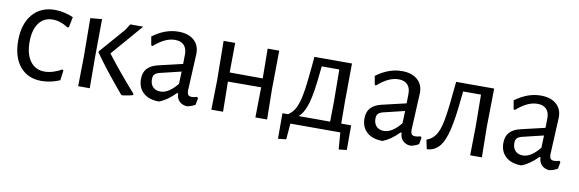

<svg xmlns="http://www.w3.org/2000/svg" viewBox="-45 -806 3792 1258"><g transform="rotate(10 1851.0 -177.0)"><path d="M364 -439 350 -370 341 -367Q289 -401 238 -401Q179 -401 146 -356Q113 -311 113 -230Q113 -149 147.5 -102.5Q182 -56 243 -56Q270 -56 299.5 -65Q329 -74 355 -90L364 -85L355 -18Q294 8 233 8Q142 8 90 -54.5Q38 -117 38 -226Q38 -337 92.5 -401.5Q147 -466 241 -466Q272 -466 305.5 -458.5Q339 -451 364 -439Z M480 -194 478 -453 555 -460 553 -201 554 0H477ZM648 -248Q736 -133 842 -14V-5Q823 1 800.5 4.5Q778 8 771 9L763 5Q642 -138 570 -241V-248L717 -417L743 -458H829Z M1203 -346Q1203 -329 1197 -223Q1191 -117 1191 -99Q1191 -77 1198 -68.5Q1205 -60 1222 -60Q1237 -60 1256 -66L1264 -59L1256 -14Q1227 3 1199 6Q1168 3 1149.5 -16Q1131 -35 1130 -68H1123Q1069 -13 1016 7Q949 7 911.5 -26.5Q874 -60 874 -118Q874 -162 897.5 -188Q921 -214 967 -225L1129 -263L1130 -328Q1130 -367 1109.5 -388Q1089 -409 1051 -409Q1017 -409 983 -393Q949 -377 910 -343L902 -347L892 -404Q975 -466 1063 -466Q1128 -466 1165.5 -434Q1203 -402 1203 -346ZM983 -177Q963 -171 954 -160.5Q945 -150 945 -129Q945 -96 963.5 -77.5Q982 -59 1013 -59Q1068 -59 1125 -130L1128 -212Z M1731 -201 1734 0H1656L1659 -194V-201L1438 -200L1441 0H1363L1367 -194L1364 -458H1441L1439 -261L1659 -260L1657 -458H1734Z M2283 -58V106L2230 112L2221 0H1889L1880 106L1826 112V-58H1863Q1893 -77 1910.5 -111Q1928 -145 1939.5 -207Q1951 -269 1961 -380L1968 -458H2218L2216 -201L2217 -58ZM2145 -194 2143 -405H2026L2022 -368Q2009 -229 1989.5 -159.5Q1970 -90 1934 -58H2143Z M2690 -346Q2690 -329 2684 -223Q2678 -117 2678 -99Q2678 -77 2685 -68.5Q2692 -60 2709 -60Q2724 -60 2743 -66L2751 -59L2743 -14Q2714 3 2686 6Q2655 3 2636.5 -16Q2618 -35 2617 -68H2610Q2556 -13 2503 7Q2436 7 2398.5 -26.5Q2361 -60 2361 -118Q2361 -162 2384.5 -188Q2408 -214 2454 -225L2616 -263L2617 -328Q2617 -367 2596.5 -388Q2576 -409 2538 -409Q2504 -409 2470 -393Q2436 -377 2397 -343L2389 -347L2379 -404Q2462 -466 2550 -466Q2615 -466 2652.5 -434Q2690 -402 2690 -346ZM2470 -177Q2450 -171 2441 -160.5Q2432 -150 2432 -129Q2432 -96 2450.5 -77.5Q2469 -59 2500 -59Q2555 -59 2612 -130L2615 -212Z M3160 -201 3163 0H3085L3088 -194L3086 -404H2967L2963 -367Q2950 -228 2932 -151Q2914 -74 2887.5 -38Q2861 -2 2818 8L2798 10L2785 -51Q2822 -64 2844 -96Q2866 -128 2879 -193Q2892 -258 2903 -380L2911 -456L2910 -458H3164Z M3614 -346Q3614 -329 3608 -223Q3602 -117 3602 -99Q3602 -77 3609 -68.5Q3616 -60 3633 -60Q3648 -60 3667 -66L3675 -59L3667 -14Q3638 3 3610 6Q3579 3 3560.5 -16Q3542 -35 3541 -68H3534Q3480 -13 3427 7Q3360 7 3322.5 -26.5Q3285 -60 3285 -118Q3285 -162 3308.5 -188Q3332 -214 3378 -225L3540 -263L3541 -328Q3541 -367 3520.5 -388Q3500 -409 3462 -409Q3428 -409 3394 -393Q3360 -377 3321 -343L3313 -347L3303 -404Q3386 -466 3474 -466Q3539 -466 3576.5 -434Q3614 -402 3614 -346ZM3394 -177Q3374 -171 3365 -160.5Q3356 -150 3356 -129Q3356 -96 3374.5 -77.5Q3393 -59 3424 -59Q3479 -59 3536 -130L3539 -212Z"/></g></svg>

Font: Alegreya Sans
Style: Regular
Weight: 400
Designer: Juan Pablo del Peral
Foundry: Huerta Tipografica
Version: Version 2.008; ttfautohint (v1.6)